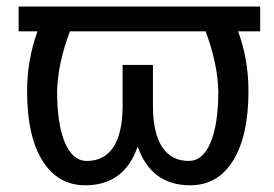

<svg xmlns="http://www.w3.org/2000/svg" viewBox="-20 -548 825 578"><path d="M763.2 -453.6H696.8Q728 -369.6 728 -273.4Q728 -140.1 682.1 -65.2Q636.2 9.8 552.7 9.8Q435.1 9.8 394.5 -106.9Q354 9.8 236.8 9.8Q153.8 9.8 107.7 -64.5Q61.5 -138.7 61.5 -273.4Q61.5 -366.7 92.8 -453.6H36.1V-528.3H763.2ZM637.2 -273.4Q635.3 -356.4 599.1 -453.6H190.4Q153.8 -356 151.9 -273.4Q151.9 -174.3 175.3 -118.9Q198.7 -63.5 241.7 -63.5Q293 -63.5 320.6 -104.2Q348.1 -145 349.1 -224.1V-352.5H440.4V-224.1Q441.4 -145 469 -104.2Q496.6 -63.5 548.3 -63.5Q590.3 -63.5 613.8 -118.7Q637.2 -173.8 637.2 -273.4Z"/></svg>

Font: Roboto
Style: Regular
Weight: 400
Designer: Google
Version: Version 2.134; 2016; ttfautohint (v1.6)